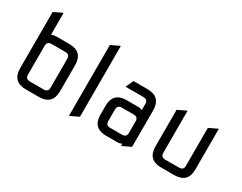

<svg xmlns="http://www.w3.org/2000/svg" viewBox="-86 -1212 2126 1688"><g transform="rotate(30 977.5 -368.5)"><path d="M219.7 -78.1H361.3Q405.3 -78.1 405.3 -122.1V-415Q405.3 -459 361.3 -459H219.7Q175.8 -459 175.8 -415V-122.1Q175.8 -78.1 219.7 -78.1ZM224.6 0Q87.9 0 87.9 -136.7V-707.5L170.9 -747.1H175.8V-526.9Q198.7 -537.1 224.6 -537.1H356.4Q493.2 -537.1 493.2 -400.4V-136.7Q493.2 0 356.4 0Z M668.9 9.8V-707.5L752 -747.1H756.8V-29.8L673.8 9.8Z M1040 0Q903.3 0 903.3 -136.7V-224.6Q903.3 -361.3 1040 -361.3H1149.4Q1178.2 -361.3 1198.2 -351.1V-415Q1198.2 -459 1154.3 -459H973.6V-463.9L1008.3 -537.1H1149.4Q1286.1 -537.1 1286.1 -400.4V-29.8L1203.1 9.8H1198.2V-10.3Q1176.3 0 1149.4 0ZM1035.2 -78.1H1156.7Q1200.7 -78.1 1200.7 -122.1V-239.3Q1200.7 -283.2 1156.7 -283.2H1035.2Q991.2 -283.2 991.2 -239.3V-122.1Q991.2 -78.1 1035.2 -78.1Z M1598.6 0Q1461.9 0 1461.9 -136.7V-507.3L1544.9 -546.9H1549.8V-122.1Q1549.8 -78.1 1593.8 -78.1H1735.4Q1779.3 -78.1 1779.3 -122.1V-507.3L1862.3 -546.9H1867.2V-136.7Q1867.2 0 1730.5 0Z"/></g></svg>

Font: Nova Square
Style: Book
Weight: 400
Designer: Wojciech Kalinowski "wmk69" (wmk69@o2.pl)
Foundry: Wojciech Kalinowski "wmk69" (wmk69@o2.pl)
Version: Version 3.1.0; 2021-05-23